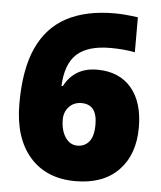

<svg xmlns="http://www.w3.org/2000/svg" viewBox="-53 -770 691 826"><g transform="rotate(5 293.0 -357.0)"><path d="M34.2 -301.8Q34.2 -451.2 76.9 -543.7Q119.6 -636.2 202.9 -680.2Q286.1 -724.1 408.2 -724.1Q451.7 -724.1 509.8 -715.8V-564.9Q460.9 -574.2 403.8 -574.2Q307.1 -574.2 259.8 -531.7Q212.4 -489.3 208 -393.1H213.9Q257.8 -476.1 355 -476.1Q450.2 -476.1 502.7 -414.8Q555.2 -353.5 555.2 -244.1Q555.2 -126.5 488.8 -58.3Q422.4 9.8 303.2 9.8Q176.8 9.8 105.5 -72.3Q34.2 -154.3 34.2 -301.8ZM298.8 -143.1Q329.6 -143.1 348.9 -166.3Q368.2 -189.5 368.2 -240.2Q368.2 -327.1 300.8 -327.1Q267.6 -327.1 246.8 -304.7Q226.1 -282.2 226.1 -250Q226.1 -203.1 246.1 -173.1Q266.1 -143.1 298.8 -143.1Z"/></g></svg>

Font: TypoPRO Open Sans
Style: Regular
Weight: 800
Foundry: Ascender Corporation
Version: Version 1.10